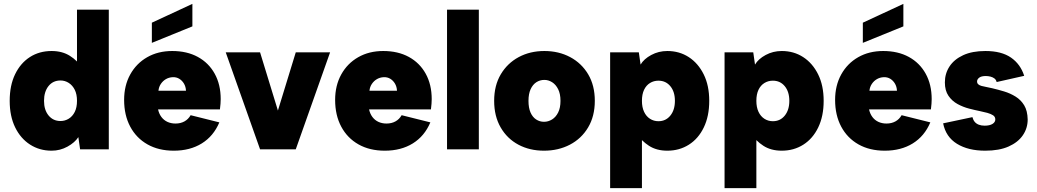

<svg xmlns="http://www.w3.org/2000/svg" viewBox="-20 -770 5348 990"><path d="M401 -422H377V-720H541V0H393L384 -63Q366 -35 328 -14Q290 7 246 7Q184 7 135 -24.5Q86 -56 58 -113.5Q30 -171 30 -250Q30 -330 58 -387.5Q86 -445 134.5 -476Q183 -507 246 -507Q301 -507 340.5 -482Q380 -457 401 -422ZM207 -250Q207 -203 230.5 -174.5Q254 -146 292 -146Q315 -146 334.5 -158Q354 -170 365.5 -193Q377 -216 377 -250Q377 -284 365.5 -307Q354 -330 334.5 -342.5Q315 -355 292 -355Q253 -355 230 -326Q207 -297 207 -250Z M972 -750V-634L763 -549V-653ZM876 7Q798 7 740.5 -25.5Q683 -58 651.5 -117Q620 -176 620 -255Q620 -329 651.5 -386Q683 -443 739 -475Q795 -507 868 -507Q944 -507 1000 -476.5Q1056 -446 1087 -390Q1118 -334 1118 -259Q1118 -248 1117 -235Q1116 -222 1114 -206H795Q800 -183 812.5 -166.5Q825 -150 843.5 -141.5Q862 -133 885 -133Q911 -133 931 -144Q951 -155 963 -176L1111 -139Q1081 -68 1020.5 -30.5Q960 7 876 7ZM939 -302Q938 -323 928.5 -339Q919 -355 904 -364Q889 -373 870 -372Q851 -371 835.5 -362Q820 -353 809.5 -337.5Q799 -322 797 -302Z M1321 -500 1413 -200 1505 -500H1682L1505 0H1321L1144 -500Z M1964 7Q1886 7 1828.5 -25.5Q1771 -58 1739.5 -117Q1708 -176 1708 -255Q1708 -329 1739.5 -386Q1771 -443 1827 -475Q1883 -507 1956 -507Q2032 -507 2088 -476.5Q2144 -446 2175 -390Q2206 -334 2206 -259Q2206 -248 2205 -235Q2204 -222 2202 -206H1883Q1888 -183 1900.5 -166.5Q1913 -150 1931.5 -141.5Q1950 -133 1973 -133Q1999 -133 2019 -144Q2039 -155 2051 -176L2199 -139Q2169 -68 2108.5 -30.5Q2048 7 1964 7ZM2027 -302Q2026 -323 2016.5 -339Q2007 -355 1992 -364Q1977 -373 1958 -372Q1939 -371 1923.5 -362Q1908 -353 1897.5 -337.5Q1887 -322 1885 -302Z M2285 -720H2449V0H2285Z M2785 7Q2711 7 2653 -24Q2595 -55 2561.5 -113Q2528 -171 2528 -250Q2528 -329 2562 -386.5Q2596 -444 2654.5 -475.5Q2713 -507 2787 -507Q2861 -507 2920 -475.5Q2979 -444 3013 -386.5Q3047 -329 3047 -250Q3047 -171 3012.5 -113Q2978 -55 2918.5 -24Q2859 7 2785 7ZM2785 -142Q2807 -142 2826.5 -154Q2846 -166 2858 -190Q2870 -214 2870 -250Q2870 -286 2858 -310Q2846 -334 2827 -346Q2808 -358 2787 -358Q2764 -358 2745.5 -346Q2727 -334 2716 -310Q2705 -286 2705 -250Q2705 -214 2715.5 -190Q2726 -166 2744.5 -154Q2763 -142 2785 -142Z M3266 -78H3290V200H3126V-500H3274L3283 -437Q3300 -466 3338 -486.5Q3376 -507 3421 -507Q3483 -507 3531.5 -475.5Q3580 -444 3608.5 -386.5Q3637 -329 3637 -250Q3637 -171 3609 -113Q3581 -55 3532 -24Q3483 7 3421 7Q3365 7 3326 -18.5Q3287 -44 3266 -78ZM3460 -250Q3460 -297 3436.5 -325.5Q3413 -354 3375 -354Q3351 -354 3331.5 -342Q3312 -330 3301 -307Q3290 -284 3290 -250Q3290 -217 3301 -193.5Q3312 -170 3331.5 -157.5Q3351 -145 3375 -145Q3413 -145 3436.5 -174Q3460 -203 3460 -250Z M3856 -78H3880V200H3716V-500H3864L3873 -437Q3890 -466 3928 -486.5Q3966 -507 4011 -507Q4073 -507 4121.5 -475.5Q4170 -444 4198.5 -386.5Q4227 -329 4227 -250Q4227 -171 4199 -113Q4171 -55 4122 -24Q4073 7 4011 7Q3955 7 3916 -18.5Q3877 -44 3856 -78ZM4050 -250Q4050 -297 4026.5 -325.5Q4003 -354 3965 -354Q3941 -354 3921.5 -342Q3902 -330 3891 -307Q3880 -284 3880 -250Q3880 -217 3891 -193.5Q3902 -170 3921.5 -157.5Q3941 -145 3965 -145Q4003 -145 4026.5 -174Q4050 -203 4050 -250Z M4638 -750V-634L4429 -549V-653ZM4542 7Q4464 7 4406.5 -25.5Q4349 -58 4317.5 -117Q4286 -176 4286 -255Q4286 -329 4317.5 -386Q4349 -443 4405 -475Q4461 -507 4534 -507Q4610 -507 4666 -476.5Q4722 -446 4753 -390Q4784 -334 4784 -259Q4784 -248 4783 -235Q4782 -222 4780 -206H4461Q4466 -183 4478.5 -166.5Q4491 -150 4509.5 -141.5Q4528 -133 4551 -133Q4577 -133 4597 -144Q4617 -155 4629 -176L4777 -139Q4747 -68 4686.5 -30.5Q4626 7 4542 7ZM4605 -302Q4604 -323 4594.5 -339Q4585 -355 4570 -364Q4555 -373 4536 -372Q4517 -371 4501.5 -362Q4486 -353 4475.5 -337.5Q4465 -322 4463 -302Z M4994 -166Q4998 -151 5006 -141.5Q5014 -132 5027 -127Q5040 -122 5057 -122Q5083 -122 5097.5 -131Q5112 -140 5112 -154Q5112 -168 5100.5 -175.5Q5089 -183 5071 -188Q5053 -193 5033 -197Q5008 -202 4977 -210Q4946 -218 4917.5 -233.5Q4889 -249 4870.5 -276Q4852 -303 4852 -345Q4852 -391 4876 -427.5Q4900 -464 4946.5 -485.5Q4993 -507 5061 -507Q5144 -507 5193 -473Q5242 -439 5261 -379L5119 -347Q5116 -359 5107.5 -365.5Q5099 -372 5087 -375Q5075 -378 5063 -378Q5040 -378 5029 -369.5Q5018 -361 5018 -350Q5018 -341 5024 -335.5Q5030 -330 5040.5 -327Q5051 -324 5065.5 -321.5Q5080 -319 5096 -315Q5126 -308 5157.5 -298.5Q5189 -289 5216.5 -272Q5244 -255 5261 -227Q5278 -199 5279 -154Q5279 -109 5254 -72.5Q5229 -36 5180.5 -14.5Q5132 7 5060 7Q4972 7 4914.5 -28.5Q4857 -64 4843 -134Z"/></svg>

Font: Albert Sans Black
Style: Regular
Weight: 900
Designer: Andreas Rasmussen
Foundry: a.Foundry
Version: Version 1.025